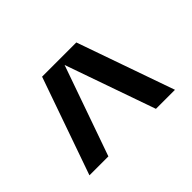

<svg xmlns="http://www.w3.org/2000/svg" viewBox="-80 -820 651 651"><g transform="rotate(-45 245.0 -495.0)"><path d="M326.2 -669.9 449.2 -319.8H357.9L244.1 -644L129.9 -319.8H39.1L162.1 -669.9Z"/></g></svg>

Font: Fivo Sans Modern Med
Style: Regular
Weight: 450
Designer: Alexander Slobzheninov
Foundry: Alexander Slobzheninov
Version: 1.0